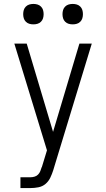

<svg xmlns="http://www.w3.org/2000/svg" viewBox="-20 -957 540 977"><path d="M84 0V-55H135Q145 -55 155.5 -58Q166 -61 173.5 -68.5Q181 -76 185 -86Q189 -96 192 -106L193 -107L219 -192L53 -735H116L250 -286L384 -735H447L257 -111L251 -91Q245 -72 236 -53Q227 -34 211.5 -21Q196 -8 175.5 -4Q155 0 135 0ZM350 -833Q339 -833 329 -836Q319 -839 311.5 -846.5Q304 -854 301 -864Q298 -874 298 -885Q298 -896 301 -906Q304 -916 311.5 -923.5Q319 -931 329 -934Q339 -937 350 -937Q361 -937 371 -934Q381 -931 388.5 -923.5Q396 -916 399 -906Q402 -896 402 -885Q402 -874 399 -864Q396 -854 388.5 -846.5Q381 -839 371 -836Q361 -833 350 -833ZM150 -833Q139 -833 129 -836Q119 -839 111.5 -846.5Q104 -854 101 -864Q98 -874 98 -885Q98 -896 101 -906Q104 -916 111.5 -923.5Q119 -931 129 -934Q139 -937 150 -937Q161 -937 171 -934Q181 -931 188.5 -923.5Q196 -916 199 -906Q202 -896 202 -885Q202 -874 199 -864Q196 -854 188.5 -846.5Q181 -839 171 -836Q161 -833 150 -833Z"/></svg>

Font: Iosevka SS18 Light
Style: Regular
Weight: 300
Monospace: yes
Designer: Belleve Invis
Foundry: Belleve Invis
Version: Version 25.1.1; ttfautohint (v1.8.4)